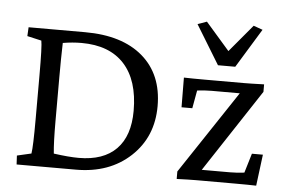

<svg xmlns="http://www.w3.org/2000/svg" viewBox="-48 -729 1187 799"><g transform="rotate(5 545.0 -329.5)"><path d="M1018.6 -647.5 918.9 -484.4H846.7L747.1 -647.5L785.2 -661.1L884.8 -546.9L980.5 -661.1ZM47.9 -573.2H284.2Q439 -573.2 525.1 -499.3Q611.3 -425.3 611.3 -293Q611.3 -164.1 523.2 -82Q435.1 0 295.9 0H47.9L45.9 -37.1L105.5 -50.8Q110.4 -80.1 110.4 -194.3V-377.9Q110.4 -500.5 105.5 -522.5L45.9 -536.1ZM195.3 -520.5Q195.3 -514.6 194.8 -498.3Q194.3 -481.9 193.8 -450.7Q193.4 -419.4 193.4 -377.9V-194.3Q193.4 -104 198.2 -58.6Q261.2 -49.8 302.7 -49.8Q405.8 -49.8 459.7 -104.7Q513.7 -159.7 513.7 -264.6Q513.7 -392.1 451.9 -459.7Q390.1 -527.3 273.4 -527.3Q234.9 -527.3 195.3 -520.5ZM1044.9 -421.9V-390.6L817.4 -44.9H934.6Q966.3 -44.9 995.1 -48.8L1019.5 -129.9H1065.4L1048.8 1Q1016.6 0 960 0H798.8Q769.5 0 716.8 2V-29.3L947.3 -376H829.1Q804.7 -376 769.5 -372.1L755.9 -296.9H710.9L710 -420.9Q742.2 -419.9 796.9 -419.9H960.9Q988.3 -419.9 1044.9 -421.9Z"/></g></svg>

Font: Crimson Pro
Style: Regular
Weight: 400
Designer: Jacques Le Bailly
Foundry: Baron von Fonthausen
Version: Version 1.003